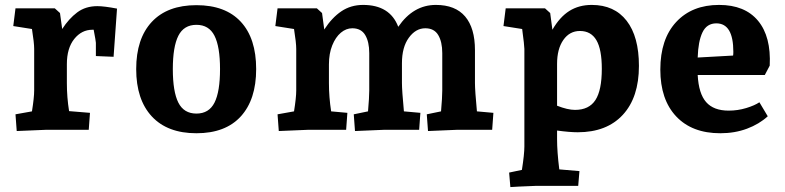

<svg xmlns="http://www.w3.org/2000/svg" viewBox="-20 -528 3194 781"><path d="M43 -63 110 -75Q119 -131 119 -160V-329Q119 -354 110 -410L34 -422L43 -494H203L224 -475L233 -410Q260 -452 294 -477.5Q328 -503 376 -503Q404 -503 456 -493L442 -297L370 -300V-354Q370 -360 361 -407H356Q312 -407 282 -369.5Q252 -332 252 -267V-190Q252 -132 261 -76L346 -69L341 0H167L48 5Z M534 -247Q534 -371 597.5 -439Q661 -507 779 -507Q897 -507 959.5 -439.5Q1022 -372 1022 -247Q1022 -123 959.5 -54.5Q897 14 779 14Q661 14 597.5 -54.5Q534 -123 534 -247ZM875 -247Q875 -338 852.5 -382.5Q830 -427 779 -427Q728 -427 705.5 -382.5Q683 -338 683 -247Q683 -155 705.5 -110.5Q728 -66 779 -66Q830 -66 852.5 -110.5Q875 -155 875 -247Z M1716 -63 1774 -75Q1779 -132 1779 -160V-312Q1779 -358 1762.5 -385.5Q1746 -413 1710 -413Q1671 -413 1643 -374.5Q1615 -336 1615 -271V-190Q1615 -160 1623 -75L1690 -69L1685 0H1542L1424 5L1419 -63L1477 -75Q1482 -132 1482 -160V-312Q1482 -358 1465.5 -385.5Q1449 -413 1413 -413Q1388 -413 1366.5 -395Q1345 -377 1331.5 -343.5Q1318 -310 1318 -266V-190Q1318 -133 1327 -75L1393 -69L1388 0H1233L1114 5L1109 -63L1176 -75Q1185 -131 1185 -160V-329Q1185 -354 1176 -410L1100 -422L1109 -494H1269L1290 -475L1299 -408Q1330 -456 1368.5 -482Q1407 -508 1457 -508Q1566 -508 1600 -419Q1661 -508 1753 -508Q1832 -508 1872 -461Q1912 -414 1912 -324V-190Q1912 -160 1920 -75L1987 -69L1982 0H1839L1721 5Z M2051 174 2103 163Q2113 99 2113 68V-329Q2113 -343 2104 -410L2028 -422L2037 -494H2197L2218 -475L2227 -407Q2257 -459 2296 -483.5Q2335 -508 2387 -508Q2479 -508 2529 -443.5Q2579 -379 2579 -260Q2579 -132 2513.5 -61Q2448 10 2330 10Q2297 10 2246 3V38Q2246 89 2255 161L2337 168L2332 228H2161L2090 231L2056 233ZM2319 -81Q2376 -81 2402 -121Q2428 -161 2428 -248Q2428 -327 2406 -364.5Q2384 -402 2339 -402Q2297 -402 2271.5 -365.5Q2246 -329 2246 -268V-98Q2289 -81 2319 -81Z M2666 -245Q2666 -369 2730.5 -438.5Q2795 -508 2905 -508Q3010 -508 3063.5 -443.5Q3117 -379 3111 -261L3091 -223H2818Q2822 -147 2852.5 -112.5Q2883 -78 2944 -78Q2981 -78 3015.5 -88.5Q3050 -99 3069 -112L3103 -55Q3068 -23 3018.5 -4.5Q2969 14 2910 14Q2795 14 2730.5 -54.5Q2666 -123 2666 -245ZM2962 -302Q2963 -307 2963 -317Q2963 -433 2894 -433Q2855 -433 2837.5 -396.5Q2820 -360 2818 -294Z"/></svg>

Font: Andada Pro ExtraBold
Style: Regular
Weight: 800
Designer: Carolina Giovagnoli
Foundry: Huerta Tipografica
Version: Version 3.005; ttfautohint (v1.8.4)